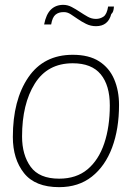

<svg xmlns="http://www.w3.org/2000/svg" viewBox="-20 -764 572 792"><path d="M224 8Q125 8 79 -50Q33 -108 33 -199Q33 -351 96.5 -444.5Q160 -538 280 -538Q347 -538 389 -511Q431 -484 451 -437Q471 -390 471 -331Q471 -232 442.5 -155.5Q414 -79 359 -35.5Q304 8 224 8ZM224 -27Q295 -27 341 -65.5Q387 -104 410 -172.5Q433 -241 433 -329Q433 -412 395.5 -457.5Q358 -503 280 -503Q176 -503 123.5 -419Q71 -335 71 -201Q71 -125 106.5 -76Q142 -27 224 -27ZM376 -656Q354 -656 335 -665.5Q316 -675 301 -685.5Q286 -696 272 -705Q258 -714 245 -714H241Q222 -714 209 -703.5Q196 -693 191 -663H162Q170 -705 190 -724.5Q210 -744 241 -744Q259 -744 276 -735Q293 -726 309.5 -715Q326 -704 342 -695Q358 -686 376 -686Q393 -686 407 -695.5Q421 -705 426 -737H450Q449 -714 439 -706Q426 -656 376 -656Z"/></svg>

Font: Tanohe Sans ExtraLight
Style: Italic
Weight: 200
Designer: Village Type and Design LLC & Cristiano Sobral
Foundry: Cooper Hewitt Smithsonian Design Museum
Version: Version 1.00;September 29, 2021;FontCreator 13.0.0.2655 64-b